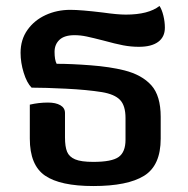

<svg xmlns="http://www.w3.org/2000/svg" viewBox="-20 -615 630 644"><path d="M80 -150V-264Q110 -271 141 -271Q167 -271 182.5 -262Q198 -253 198 -236V-154Q198 -123 205 -106Q212 -89 232 -80.5Q252 -72 293 -72Q355 -72 378 -88.5Q401 -105 401 -146V-219Q401 -261 382.5 -280Q364 -299 322 -306Q272 -314 201.5 -317.5Q131 -321 86 -321Q70 -337 59.5 -371Q49 -405 49 -438Q49 -482 72 -514.5Q95 -547 133 -564.5Q171 -582 216 -582Q251 -582 325 -573Q374 -566 402 -566Q478 -566 515 -595Q523 -583 528 -562.5Q533 -542 533 -522Q533 -491 510.5 -474.5Q488 -458 446 -458Q419 -458 393 -463Q367 -468 327 -479Q292 -488 271 -492.5Q250 -497 230 -497Q196 -497 179.5 -481.5Q163 -466 163 -441Q163 -414 170 -401Q219 -401 284 -396Q349 -391 397 -379Q456 -364 487.5 -329Q519 -294 519 -223V-150Q519 -60 463.5 -25.5Q408 9 293 9Q182 9 131 -26Q80 -61 80 -150Z"/></svg>

Font: Krub SemiBold
Style: Regular
Weight: 600
Version: Version 1.000; ttfautohint (v1.6)